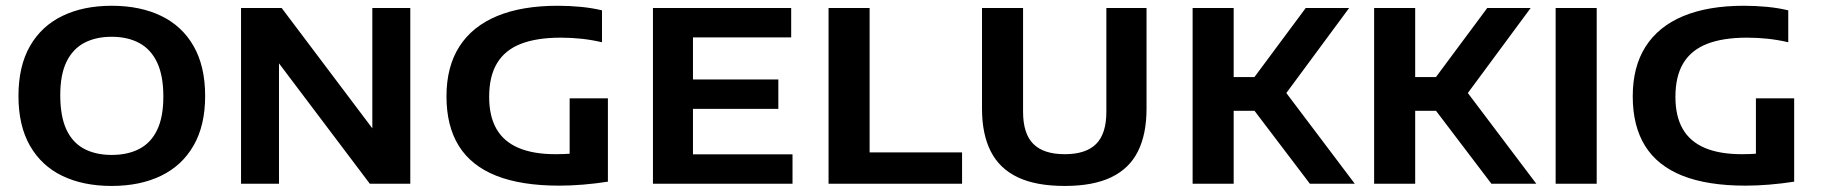

<svg xmlns="http://www.w3.org/2000/svg" viewBox="-20 -622 6167 650"><path d="M358 7.5Q262 7.5 191.2 -26.5Q120.5 -60.5 81.5 -128.5Q42.5 -196.5 42.5 -297Q42.5 -398 81.5 -466Q120.5 -534 191.5 -568.2Q262.5 -602.5 358 -602.5Q454.5 -602.5 525.5 -568.2Q596.5 -534 635.5 -465.8Q674.5 -397.5 674.5 -297Q674.5 -197 635.2 -129Q596 -61 525 -26.8Q454 7.5 358 7.5ZM358 -97.5Q413 -97.5 452.2 -118.2Q491.5 -139 512.2 -182.5Q533 -226 533 -295Q533 -366 511.8 -410.8Q490.5 -455.5 451.2 -476.5Q412 -497.5 358 -497.5Q304.5 -497.5 265.5 -477Q226.5 -456.5 205.2 -413Q184 -369.5 184 -300Q184 -228 204.8 -183.5Q225.5 -139 264.8 -118.2Q304 -97.5 358 -97.5Z M796 0V-595H933.5L1262 -159H1240.5V-595H1369V0H1232L903 -436H924.5V0Z M1873 6.5Q1745 6.5 1660.2 -27Q1575.5 -60.5 1533.5 -127.8Q1491.5 -195 1491.5 -296Q1491.5 -396 1535 -464.2Q1578.5 -532.5 1662.5 -567.5Q1746.5 -602.5 1868 -602.5Q1907 -602.5 1946 -598.8Q1985 -595 2018 -587V-479Q1983.5 -487 1948.8 -490.8Q1914 -494.5 1878.5 -494.5Q1797 -494.5 1743.2 -473.5Q1689.5 -452.5 1662.8 -408.2Q1636 -364 1636 -294Q1636 -229 1660.5 -186Q1685 -143 1735 -121.5Q1785 -100 1861 -100Q1888.5 -100 1919.2 -102.2Q1950 -104.5 1974.5 -108.5L1908.5 -53V-289H2038V-7Q1996.5 -0.5 1954.2 3Q1912 6.5 1873 6.5Z M2190.5 0V-595H2658.5V-495.5H2326V-99.5H2663V0ZM2265.5 -253.5V-353H2615V-253.5Z M2785 0V-595H2924V-106H3237V0Z M3584.5 7.5Q3487 7.5 3425.2 -22Q3363.5 -51.5 3334 -109.8Q3304.5 -168 3304.5 -254V-595H3443.5V-243.5Q3443.5 -169.5 3478.2 -134.8Q3513 -100 3584.5 -100Q3656.5 -100 3691 -134.8Q3725.5 -169.5 3725.5 -243.5V-595H3861.5V-254Q3861.5 -168 3832.5 -109.8Q3803.5 -51.5 3742.2 -22Q3681 7.5 3584.5 7.5Z M4414.5 0 4184 -303.5 4400.5 -595H4547.5L4321 -288.5L4323.5 -322L4566.5 0ZM4017.5 0V-595H4156.5V0ZM4136.5 -247V-361H4240V-247Z M5029 0 4798.5 -303.5 5015 -595H5162L4935.5 -288.5L4938 -322L5181 0ZM4632 0V-595H4771V0ZM4751 -247V-361H4854.5V-247Z M5246.5 0V-595H5385.5V0Z M5889 6.5Q5761 6.5 5676.2 -27Q5591.5 -60.5 5549.5 -127.8Q5507.5 -195 5507.5 -296Q5507.5 -396 5551 -464.2Q5594.5 -532.5 5678.5 -567.5Q5762.5 -602.5 5884 -602.5Q5923 -602.5 5962 -598.8Q6001 -595 6034 -587V-479Q5999.5 -487 5964.8 -490.8Q5930 -494.5 5894.5 -494.5Q5813 -494.5 5759.2 -473.5Q5705.5 -452.5 5678.8 -408.2Q5652 -364 5652 -294Q5652 -229 5676.5 -186Q5701 -143 5751 -121.5Q5801 -100 5877 -100Q5904.5 -100 5935.2 -102.2Q5966 -104.5 5990.5 -108.5L5924.5 -53V-289H6054V-7Q6012.5 -0.5 5970.2 3Q5928 6.5 5889 6.5Z"/></svg>

Font: Encode Sans SC SemiExpanded SemiBold
Style: Regular
Weight: 600
Width: 6
Designer: Multiple Designers
Foundry: Impallari Type
Version: Version 3.002